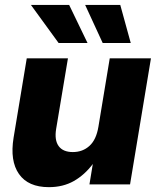

<svg xmlns="http://www.w3.org/2000/svg" viewBox="-20 -754 641 785"><path d="M179.7 11.2Q95.2 11.2 57.6 -42.5Q20 -96.2 35.6 -191.4L89.4 -515.6H257.8L209.5 -226.6Q202.1 -180.7 220 -156.5Q237.8 -132.3 277.8 -132.3Q317.9 -132.3 345.7 -157.5Q373.5 -182.6 382.3 -235.4L428.7 -515.6H597.2L511.7 0H345.7L359.4 -83.5Q326.2 -39.1 282 -13.9Q237.8 11.2 179.7 11.2ZM219.7 -578.1 106.4 -733.9H262.7L337.9 -578.1ZM399.9 -578.1 328.1 -733.9H471.7L514.6 -578.1Z"/></svg>

Font: Inter Display ExtraBold
Style: Italic
Weight: 800
Italic angle: -9.39999°
Designer: Rasmus Andersson
Foundry: rsms
Version: Version 4.000;git-a52131595